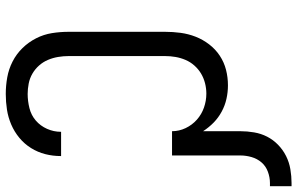

<svg xmlns="http://www.w3.org/2000/svg" viewBox="-198 -800 1006 649"><g transform="rotate(90 304.5 -475.0)"><path d="M297 8Q269 8 241 3Q213 -2 187.5 -15Q162 -28 142 -48.5Q122 -69 109 -94.5Q96 -120 91.5 -148Q87 -176 87 -205V-530Q87 -557 90.5 -583Q94 -609 103.5 -633.5Q113 -658 129.5 -679.5Q146 -701 168 -715.5Q190 -730 215.5 -736.5Q241 -743 268 -743Q291 -743 313.5 -738Q336 -733 356.5 -722Q377 -711 393.5 -695Q410 -679 423 -659V-785Q423 -808 427 -831.5Q431 -855 441.5 -875.5Q452 -896 469 -912.5Q486 -929 507 -939.5Q528 -950 551.5 -954Q575 -958 598 -958H609V-885H598Q579 -885 560 -878Q541 -871 528.5 -856.5Q516 -842 510.5 -823Q505 -804 505 -785V-554H423Q423 -578 412.5 -600Q402 -622 384 -638Q366 -654 343 -662Q320 -670 296 -670Q278 -670 260.5 -665.5Q243 -661 228 -652Q213 -643 201 -629.5Q189 -616 182 -599.5Q175 -583 172 -565.5Q169 -548 169 -530V-205Q169 -187 172 -169Q175 -151 182 -134.5Q189 -118 201 -104.5Q213 -91 228.5 -82Q244 -73 262 -69.5Q280 -66 297 -66Q321 -66 345 -72Q369 -78 387 -93.5Q405 -109 415 -131.5Q425 -154 425 -178V-179H507V-178Q507 -151 500.5 -125.5Q494 -100 480 -77.5Q466 -55 445.5 -38Q425 -21 400.5 -10.5Q376 0 350 4Q324 8 297 8Z"/></g></svg>

Font: Iosevka Plex Etoile
Style: Regular
Weight: 400
Designer: Belleve Invis
Foundry: Belleve Invis
Version: Version 25.1.1; ttfautohint (v1.8.4)